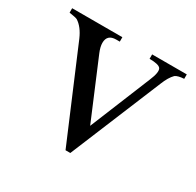

<svg xmlns="http://www.w3.org/2000/svg" viewBox="-113 -591 745 731"><g transform="rotate(30 260.0 -225.5)"><path d="M256.3 15.1 89.4 -378.9Q71.3 -420.9 43.5 -438.5Q35.2 -442.4 7.8 -446.3V-465.8H228.5V-446.3H212.9Q173.3 -446.3 173.3 -409.2Q173.3 -392.1 183.1 -368.7L291 -112.3L399.9 -378.9Q417.5 -420.4 408.7 -434.1Q400.4 -446.3 359.4 -446.3V-465.8H511.7V-446.3Q484.9 -444.8 473.6 -436.5Q456.1 -418.9 442.9 -385.3L277.3 15.1Z"/></g></svg>

Font: Nuosu SIL
Style: Regular
Weight: 400
Designer: Peter Constable, Alex Kotlar, Peter Martin
Foundry: SIL International
Version: Version 2.300